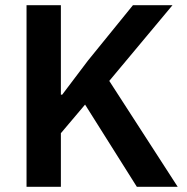

<svg xmlns="http://www.w3.org/2000/svg" viewBox="-20 -718 718 738"><path d="M506 0 307 -316 214 -206V0H82V-698H214V-485V-354H219L318 -485L491 -698H643L400 -407L663 0Z"/></svg>

Font: IBM Plex Sans SemiBold
Style: Regular
Weight: 600
Designer: Mike Abbink, Paul van der Laan, Pieter van Rosmalen
Foundry: Bold Monday
Version: Version 3.201